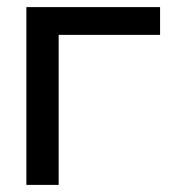

<svg xmlns="http://www.w3.org/2000/svg" viewBox="-20 -520 493 540"><path d="M54.2 0V-500H430.2V-421.9H145V0Z"/></svg>

Font: LT Wave Text
Style: Regular
Weight: 400
Designer: Daniel Lyons
Version: Version 2.5 (Glyphs App)